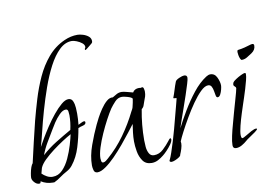

<svg xmlns="http://www.w3.org/2000/svg" viewBox="-72 -764 1298 901"><g transform="rotate(-10 577.0 -314.0)"><path d="M112 17Q81 17 56 1Q55 5 54 8Q53 11 48 11Q36 11 25.5 -0.5Q15 -12 15 -23Q15 -30 17.5 -44Q20 -58 24.5 -71Q29 -84 34 -89Q45 -138 56.5 -186.5Q68 -235 80 -284Q92 -330 107.5 -381.5Q123 -433 145.5 -482.5Q168 -532 201.5 -571.5Q235 -611 282 -632Q313 -646 345 -646Q356 -646 371 -641.5Q386 -637 397 -628Q408 -619 408 -605Q408 -599 405 -596Q403 -594 395 -587.5Q387 -581 379.5 -575Q372 -569 370 -569Q368 -569 368 -573Q368 -576 370 -578Q372 -580 372 -584Q372 -594 361.5 -602.5Q351 -611 337 -616.5Q323 -622 314 -622Q282 -622 254.5 -595.5Q227 -569 204 -525Q181 -481 162.5 -428.5Q144 -376 129 -323.5Q114 -271 103.5 -227Q93 -183 85 -157Q92 -170 106 -194Q120 -218 138.5 -246Q157 -274 177.5 -299Q198 -324 217 -340Q236 -356 251 -356Q266 -356 272 -341.5Q278 -327 279 -309.5Q280 -292 280 -282Q280 -256 277 -229Q281 -231 291 -236Q301 -241 305 -241Q311 -241 311 -235Q311 -225 296.5 -221.5Q282 -218 274 -214Q267 -172 253 -126Q239 -80 212 -46Q201 -32 184 -23Q167 -14 152 -3Q144 3 136.5 7.5Q129 12 119 17ZM93 -117Q125 -146 161.5 -168.5Q198 -191 235 -212Q243 -246 243 -281Q243 -287 241.5 -298.5Q240 -310 230 -310Q216 -310 200 -294Q184 -278 171.5 -259Q159 -240 153 -229Q137 -202 120.5 -174.5Q104 -147 93 -117ZM116 -10Q143 -10 163 -30.5Q183 -51 197 -81.5Q211 -112 220 -142.5Q229 -173 233 -192Q216 -183 192 -167.5Q168 -152 143.5 -133.5Q119 -115 99.5 -96Q80 -77 73 -60L66 -34Q76 -24 89 -17Q102 -10 116 -10Z M585 7Q557 7 543 -13Q529 -33 524.5 -59.5Q520 -86 520 -107Q520 -128 522.5 -148.5Q525 -169 528 -189Q518 -176 500 -152.5Q482 -129 459 -101.5Q436 -74 412 -49.5Q388 -25 365.5 -9.5Q343 6 327 6Q313 6 309.5 -7Q306 -20 306 -30Q306 -75 324 -125Q342 -175 361 -215Q366 -226 376 -245Q386 -264 399.5 -284Q413 -304 428 -317Q443 -330 458 -328Q469 -335 479.5 -340.5Q490 -346 503 -346Q511 -346 529.5 -341Q548 -336 556 -334Q560 -342 568 -346Q576 -350 584 -350Q592 -350 595 -349Q599 -351 601 -351Q607 -351 609 -342.5Q611 -334 611 -329Q611 -316 608 -306Q605 -296 600 -284Q596 -274 593.5 -265.5Q591 -257 582 -250Q575 -214 571.5 -177.5Q568 -141 568 -104Q568 -91 569.5 -73Q571 -55 578.5 -41Q586 -27 602 -27Q627 -27 646.5 -45.5Q666 -64 679 -81Q681 -84 684 -87.5Q687 -91 691 -93L694 -87Q694 -77 684 -63Q674 -49 662 -36.5Q650 -24 642 -18Q630 -8 615.5 -0.5Q601 7 585 7ZM361 -35Q367 -35 374 -40Q381 -45 385 -49Q432 -90 468.5 -141Q505 -192 532 -247Q535 -252 538 -258Q541 -264 542 -270Q544 -278 546 -287.5Q548 -297 549 -305Q548 -310 538 -314Q528 -318 516.5 -320.5Q505 -323 500 -323Q481 -323 466.5 -307.5Q452 -292 442 -278Q430 -260 414.5 -231Q399 -202 384.5 -169.5Q370 -137 360.5 -107Q351 -77 351 -56Q351 -51 352.5 -43Q354 -35 361 -35Z M678 18Q670 18 668 12Q672 3 676 -6Q680 -15 683 -25Q701 -78 715.5 -132Q730 -186 744 -240L752 -271Q752 -274 745 -273.5Q738 -273 737 -276Q744 -294 749.5 -312.5Q755 -331 762 -349Q765 -357 781 -364Q797 -371 805 -371Q819 -371 819 -358Q819 -351 812.5 -329.5Q806 -308 796.5 -279.5Q787 -251 776.5 -221.5Q766 -192 757.5 -167.5Q749 -143 745 -130Q763 -166 788 -208Q813 -250 843 -288Q873 -326 907 -348Q918 -355 927 -355Q948 -355 958 -333.5Q968 -312 968 -295Q968 -289 965 -276.5Q962 -264 956.5 -253.5Q951 -243 943 -243Q937 -243 935 -252.5Q933 -262 931 -274.5Q929 -287 924 -296.5Q919 -306 908 -306Q892 -306 872 -286.5Q852 -267 831 -237Q810 -207 790.5 -173.5Q771 -140 756.5 -112Q742 -84 736 -69Q737 -66 737 -60Q737 -49 732.5 -34.5Q728 -20 723 -9Q723 -3 714.5 3Q706 9 695 13.5Q684 18 678 18Z M1085 -396Q1081 -396 1077.5 -404Q1074 -412 1072.5 -421.5Q1071 -431 1071 -435Q1071 -437 1071.5 -440.5Q1072 -444 1075 -445Q1092 -447 1107.5 -451Q1123 -455 1139 -460Q1141 -461 1146 -461Q1154 -461 1154 -452Q1154 -432 1135 -419Q1124 -412 1111.5 -404Q1099 -396 1085 -396ZM987 7Q972 7 972 -9Q972 -26 978 -53.5Q984 -81 992 -109Q1000 -137 1004 -153Q1005 -157 1010 -174.5Q1015 -192 1021 -213Q1027 -234 1031.5 -250.5Q1036 -267 1036 -270Q1036 -275 1030.5 -279Q1025 -283 1025 -288Q1025 -291 1026 -294Q1027 -297 1028 -299Q1031 -304 1043 -312Q1055 -320 1068.5 -326.5Q1082 -333 1087 -333Q1090 -333 1091 -332Q1092 -330 1092 -325Q1092 -316 1087.5 -298Q1083 -280 1076.5 -258.5Q1070 -237 1064 -219Q1058 -201 1055 -192Q1050 -177 1041 -149Q1032 -121 1025 -93Q1018 -65 1018 -49Q1018 -47 1019 -40.5Q1020 -34 1024 -34Q1029 -34 1042.5 -42.5Q1056 -51 1071 -59Q1086 -67 1094 -67Q1098 -67 1099 -65Q1099 -61 1086 -51.5Q1073 -42 1058.5 -32.5Q1044 -23 1039 -18Q1029 -9 1015 -1Q1001 7 987 7Z"/></g></svg>

Font: Moon Dance
Style: Regular
Weight: 400
Designer: Robert E. Leuschke
Foundry: Robert E. Leuschke
Version: Version 1.010; ttfautohint (v1.8.3)